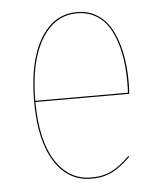

<svg xmlns="http://www.w3.org/2000/svg" viewBox="-44 -566 519 616"><g transform="rotate(-5 215.5 -258.5)"><path d="M372.1 -287.6Q372.1 -272 370.6 -251.5H68.4Q68.8 -128.4 111.3 -61.5Q153.8 5.4 226.6 5.4Q264.2 5.4 292.7 -9Q321.3 -23.4 350.6 -53.2L353 -50.3Q322.8 -20 293.9 -5.4Q265.1 9.3 226.6 9.3Q151.4 9.3 107.9 -59.6Q64.5 -128.4 64.5 -253.4Q64.5 -382.3 107.9 -454.8Q151.4 -527.3 226.1 -527.3Q263.2 -527.3 291.5 -509.3Q319.8 -491.2 337.2 -458.5Q354.5 -425.8 363.3 -382.8Q372.1 -339.8 372.1 -287.6ZM366.7 -255.4Q367.7 -268.1 367.7 -288.6Q367.7 -339.8 359.4 -381.8Q351.1 -423.8 334.2 -456.1Q317.4 -488.3 289.8 -505.9Q262.2 -523.4 226.1 -523.4Q153.8 -523.4 111.3 -452.6Q68.8 -381.8 68.4 -255.4Z"/></g></svg>

Font: Fira Sans Compressed Four
Style: Regular
Weight: 100
Width: 1
Designer: Carrois Corporate & Edenspiekermann AG
Foundry: Carrois Corporate GbR & Edenspiekermann AG
Version: Version 4.203;PS 004.203;hotconv 1.0.88;makeotf.lib2.5.64775